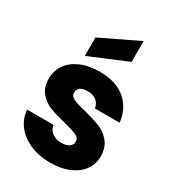

<svg xmlns="http://www.w3.org/2000/svg" viewBox="-200 -944 959 1063"><g transform="rotate(30 279.0 -413.0)"><path d="M289 8Q216 8 159 -17Q102 -42 69 -85.5Q36 -129 32 -183H201Q204 -154 228 -136Q252 -118 287 -118Q319 -118 336.5 -130.5Q354 -143 354 -163Q354 -187 329 -198.5Q304 -210 248 -224Q188 -238 148 -253.5Q108 -269 79 -302.5Q50 -336 50 -393Q50 -441 76.5 -480.5Q103 -520 154.5 -543Q206 -566 277 -566Q382 -566 442.5 -514Q503 -462 512 -376H354Q350 -405 328.5 -422Q307 -439 272 -439Q242 -439 226 -427.5Q210 -416 210 -396Q210 -372 235.5 -360Q261 -348 315 -336Q377 -320 416 -304.5Q455 -289 484.5 -254.5Q514 -220 515 -162Q515 -113 487.5 -74.5Q460 -36 408.5 -14Q357 8 289 8ZM401 -701 160 -600V-718L401 -834Z"/></g></svg>

Font: MSTAGE
Style: Bold
Weight: 700
Designer: Ninad Kale (Devanagari), Jonny Pinhorn (Latin)
Foundry: Indian Type Foundry
Version: 4.004